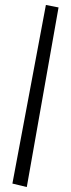

<svg xmlns="http://www.w3.org/2000/svg" viewBox="-20 -740 286 774"><path d="M30 0 165 -720 216 -710 88 14Z"/></svg>

Font: Bahianita
Style: Regular
Weight: 400
Designer: Pablo Cosgaya & Dani Raskovsky
Foundry: Pablo Cosgaya & Dani Raskovsky
Version: Version 1.008